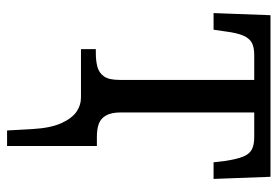

<svg xmlns="http://www.w3.org/2000/svg" viewBox="-141 -435 785 543"><g transform="rotate(90 251.5 -163.5)"><path d="M345 137Q342 86 328.5 56Q315 26 296.5 13Q278 0 256 0H119V-42H131Q152 -42 169 -46.5Q186 -51 196 -65Q206 -79 206 -109V-490H136Q113 -490 100.5 -483Q88 -476 80.5 -458.5Q73 -441 69 -409L64 -375H17L23 -536H480L486 -375H439L435 -409Q430 -441 423 -458.5Q416 -476 403 -483Q390 -490 368 -490H298V-113Q298 -86 306.5 -71Q315 -56 330 -50.5Q345 -45 366 -45H393V209H349Z"/></g></svg>

Font: Noto Serif SemiCondensed
Style: Regular
Weight: 400
Width: 4
Designer: Monotype Design Team
Foundry: Monotype Imaging Inc.
Version: Version 2.013